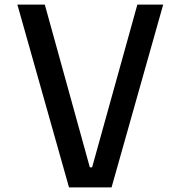

<svg xmlns="http://www.w3.org/2000/svg" viewBox="-20 -820 790 840"><path d="M373 -88H383L581 -800H694L468 0H282L56 -800H176Z"/></svg>

Font: Martian Mono VF sWd Rg
Style: Regular
Weight: 400
Width: 6
Monospace: yes
Designer: Roman Shamin
Foundry: Evil Martians
Version: Version 1.100